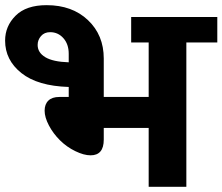

<svg xmlns="http://www.w3.org/2000/svg" viewBox="-53 -717 854 737"><path d="M517.7 0V-226H345.3V-181Q345.3 -120.8 294.7 -120.8Q269 -120.8 236.1 -136.8Q203.2 -152.7 177.2 -178.5Q151.2 -204.2 134.7 -235.6Q118.3 -266.9 118.3 -292Q118.3 -317 132.7 -330.9Q147.1 -344.8 174.4 -344.8H210.8V-383.2Q91.5 -386.8 29.1 -436.6Q-33.4 -486.3 -33.4 -561.2Q-33.4 -616.8 7.1 -657Q47.5 -697.2 125.9 -697.2Q224 -697.2 284.6 -639.8Q345.3 -582.4 345.3 -492.4V-344.8H517.7V-554.1H450.5V-651.7H781.1V-554.1H662.3V0ZM91.5 -544.5Q91.5 -515.2 120.8 -497.5Q150.2 -479.8 210.8 -477.8V-510.6Q210.8 -547.5 190.3 -570.5Q169.9 -593.5 139.5 -593.5Q117.3 -593.5 104.4 -578.6Q91.5 -563.7 91.5 -544.5Z"/></svg>

Font: Khula
Style: Bold
Weight: 700
Designer: Erin McLaughlin, Steve Matteson
Version: Version 1.000;PS 1.0;hotconv 1.0.72;makeotf.lib2.5.5900; ttf